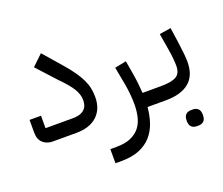

<svg xmlns="http://www.w3.org/2000/svg" viewBox="-121 -680 1281 1101"><g transform="rotate(-20 520.0 -129.5)"><path d="M113 0Q77 0 53.5 -21.5Q30 -43 30 -85V-162H100V-86H265Q293 -86 311 -92.5Q329 -99 339.5 -110Q350 -121 354 -135Q358 -149 358 -164Q358 -198 336.5 -233.5Q315 -269 262 -322L157 -437L222 -499L322 -384Q352 -349 372 -320.5Q392 -292 405 -265Q418 -238 423.5 -212Q429 -186 429 -157Q429 -84 384 -42Q339 0 255 0Z M408 154H445Q500 154 535 138Q570 122 590 95.5Q610 69 618 33.5Q626 -2 626 -41Q626 -70 623 -101.5Q620 -133 615 -162L594 -275L664 -289L677 -213Q683 -178 686.5 -147Q690 -116 692 -86H787V-20L767 0H691Q687 49 672.5 92.5Q658 136 629.5 169Q601 202 555.5 221Q510 240 445 240H408Z M767 -66 787 -86H802Q868 -86 897.5 -102.5Q927 -119 927 -166Q927 -184 924.5 -212Q922 -240 914 -286L900 -369L970 -380L982 -297Q989 -248 992 -217Q995 -186 995 -166Q995 -82 945.5 -41Q896 0 802 0H767ZM919 200Q899 200 887 188.5Q875 177 875 151Q875 125 887 113.5Q899 102 919 102H930Q950 102 962 113.5Q974 125 974 151Q974 177 962 188.5Q950 200 930 200Z"/></g></svg>

Font: IBM Plex Sans Arabic
Style: Regular
Weight: 400
Designer: Mike Abbink, Paul van der Laan, Pieter van Rosmalen, Wael Morcos, Khajak Apelian
Foundry: Bold Monday
Version: Version 1.005